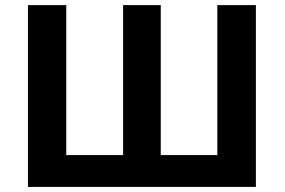

<svg xmlns="http://www.w3.org/2000/svg" viewBox="-20 -734 1118 754"><path d="M89.8 -713.9H240.2V-125H463.4V-713.9H611.3V-125H833.5V-713.9H984.9V0H89.8Z"/></svg>

Font: Viking Open Sans
Style: Bold
Weight: 700
Foundry: Ascender Corporation
Version: Version 2.001